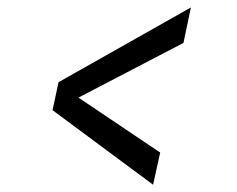

<svg xmlns="http://www.w3.org/2000/svg" viewBox="-20 -530 652 528"><path d="M401 -22 124.5 -227 141 -304 505 -509.5 484.5 -412 174.5 -250.5 179.5 -272.5 420.5 -110.5Z"/></svg>

Font: Epilogue Medium
Style: Italic
Weight: 500
Italic angle: -12°
Designer: Tyler Finck
Foundry: Etcetera Type Co
Version: Version 2.112